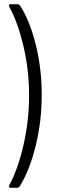

<svg xmlns="http://www.w3.org/2000/svg" viewBox="-20 -784 278 911"><path d="M75 -758Q122 -685 150 -571Q178 -457 178 -334Q178 -208 149 -91Q120 26 73 101Q68 107 61 107H31Q25 107 23 103.5Q21 100 24 95Q65 19 91.5 -96Q118 -211 118 -332Q118 -451 91.5 -564Q65 -677 24 -752Q22 -756 22 -758Q22 -764 31 -764H63Q71 -764 75 -758Z"/></svg>

Font: Barlow Light
Style: Regular
Weight: 300
Designer: Jeremy Tribby
Foundry: Tribby Type
Version: Version 1.422